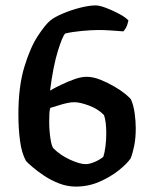

<svg xmlns="http://www.w3.org/2000/svg" viewBox="-20 -690 562 710"><path d="M260 0Q229 0 199 -11.5Q169 -23 143.5 -40Q118 -57 100 -72.5Q82 -88 76 -95Q60 -124 54 -169.5Q48 -215 48 -267Q48 -370 70 -442.5Q92 -515 120.5 -558Q149 -601 167 -615Q182 -627 212.5 -640Q243 -653 276.5 -661.5Q310 -670 334 -670Q348 -670 373 -660.5Q398 -651 422 -638Q446 -625 455 -614Q451 -596 445 -586Q439 -576 436 -574Q411 -576 388 -577.5Q365 -579 345 -579Q318 -579 281.5 -575.5Q245 -572 221 -566Q211 -556 194 -501.5Q177 -447 165 -355Q182 -365 206 -376.5Q230 -388 255 -397Q280 -406 300 -406Q324 -406 350.5 -395.5Q377 -385 402 -370.5Q427 -356 444 -342Q461 -328 465 -321Q474 -300 478 -271Q482 -242 482 -216Q482 -180 476.5 -152Q471 -124 463 -104Q449 -84 419 -60Q389 -36 348 -18Q307 0 260 0ZM297 -83Q310 -83 328.5 -90.5Q347 -98 362 -110Q367 -125 370 -148.5Q373 -172 373 -198Q373 -216 371 -234.5Q369 -253 364 -265Q343 -287 309.5 -299.5Q276 -312 255 -312Q237 -312 210.5 -304.5Q184 -297 166 -291Q163 -283 162.5 -268.5Q162 -254 162 -238Q162 -208 166.5 -178Q171 -148 178 -141Q203 -116 239 -99.5Q275 -83 297 -83Z"/></svg>

Font: Texturina SemiBold
Style: Regular
Weight: 600
Designer: Guillermo Torres Carreño
Foundry: Omnibus-Type
Version: Version 1.002; ttfautohint (v1.8.3)